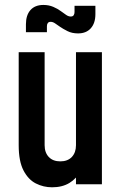

<svg xmlns="http://www.w3.org/2000/svg" viewBox="-20 -764 506 796"><path d="M196 12.5Q160 12.5 128.5 -3.5Q97 -19.5 77.2 -57.8Q57.5 -96 57.5 -162V-547.5H165V-162Q165 -131.5 182.2 -113.2Q199.5 -95 230 -95Q260.5 -95 277.8 -113.2Q295 -131.5 295 -162V-547.5H402.5V0H295V-80L314 -55.5Q297.5 -23.5 267.8 -5.5Q238 12.5 196 12.5ZM303.5 -625.5Q278.5 -625.5 259.8 -635Q241 -644.5 229.5 -652.5Q217.5 -661 208.2 -667.2Q199 -673.5 190 -673.5Q182 -673.5 178.2 -668.5Q174.5 -663.5 174.5 -655.5V-630.5H87.5V-663.5Q87.5 -701 106.2 -722.2Q125 -743.5 160 -743.5Q182.5 -743.5 201 -735.5Q219.5 -727.5 232 -718Q244 -709.5 253.8 -702.5Q263.5 -695.5 273.5 -695.5Q282 -695.5 285.5 -701Q289 -706.5 289 -714V-740H375.5V-705.5Q375.5 -668 356.5 -646.8Q337.5 -625.5 303.5 -625.5Z"/></svg>

Font: Mohave SemiBold
Style: Regular
Weight: 600
Designer: Gumpita Rahayu
Foundry: Tokotype
Version: Version 2.003